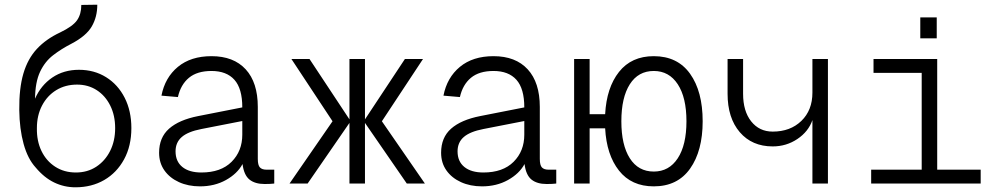

<svg xmlns="http://www.w3.org/2000/svg" viewBox="-20 -781 4240 817"><path d="M301 16Q253 16 210.5 -4.5Q168 -25 132 -68Q98 -105 80.5 -168.5Q63 -232 62 -313Q61 -405 79.5 -468Q98 -531 137 -573Q176 -615 236 -643Q290 -669 308 -695Q326 -721 326 -760L394 -761Q394 -709 370.5 -668.5Q347 -628 284 -595Q241 -573 206 -546Q171 -519 150.5 -475.5Q130 -432 129 -361Q154 -418 202.5 -451Q251 -484 316 -484Q381 -484 431.5 -452.5Q482 -421 510.5 -365Q539 -309 539 -236Q539 -160 508 -103Q477 -46 423.5 -15Q370 16 301 16ZM303 -47Q352 -47 389.5 -71.5Q427 -96 448.5 -138.5Q470 -181 470 -236Q470 -290 449 -332Q428 -374 391.5 -397.5Q355 -421 308 -421Q258 -421 219.5 -397.5Q181 -374 159 -332Q137 -290 137 -236Q136 -181 156.5 -138.5Q177 -96 215 -71.5Q253 -47 303 -47Z M831 12Q781 12 741.5 -6Q702 -24 679.5 -56Q657 -88 657 -131Q657 -196 699.5 -233.5Q742 -271 823 -287L1011 -324Q1011 -404 977.5 -441.5Q944 -479 880 -479Q819 -479 784 -450Q749 -421 737 -368L667 -374Q682 -451 737 -496.5Q792 -542 880 -542Q974 -542 1025.5 -486Q1077 -430 1077 -326V-105Q1077 -78 1086 -68.5Q1095 -59 1114 -59H1147V0Q1141 1 1129 1.5Q1117 2 1106 2Q1065 2 1041.5 -17Q1018 -36 1012 -83Q990 -42 941.5 -15Q893 12 831 12ZM837 -47Q920 -47 965.5 -92.5Q1011 -138 1011 -208V-266L837 -232Q780 -221 753.5 -198Q727 -175 727 -137Q727 -94 756 -70.5Q785 -47 837 -47Z M1212 0 1395 -265 1220 -530H1297L1467 -273V-530H1533V-273L1703 -530H1780L1605 -265L1788 0H1711L1533 -258V0H1467V-258L1289 0Z M2031 12Q1981 12 1941.5 -6Q1902 -24 1879.5 -56Q1857 -88 1857 -131Q1857 -196 1899.5 -233.5Q1942 -271 2023 -287L2211 -324Q2211 -404 2177.5 -441.5Q2144 -479 2080 -479Q2019 -479 1984 -450Q1949 -421 1937 -368L1867 -374Q1882 -451 1937 -496.5Q1992 -542 2080 -542Q2174 -542 2225.5 -486Q2277 -430 2277 -326V-105Q2277 -78 2286 -68.5Q2295 -59 2314 -59H2347V0Q2341 1 2329 1.5Q2317 2 2306 2Q2265 2 2241.5 -17Q2218 -36 2212 -83Q2190 -42 2141.5 -15Q2093 12 2031 12ZM2037 -47Q2120 -47 2165.5 -92.5Q2211 -138 2211 -208V-266L2037 -232Q1980 -221 1953.5 -198Q1927 -175 1927 -137Q1927 -94 1956 -70.5Q1985 -47 2037 -47Z M2423 0V-530H2489V-295H2555Q2561 -408 2614 -475Q2667 -542 2762 -542Q2863 -542 2916.5 -467Q2970 -392 2970 -265Q2970 -139 2916.5 -63.5Q2863 12 2762 12Q2667 12 2614 -55Q2561 -122 2555 -235H2489V0ZM2762 -51Q2827 -51 2864 -107.5Q2901 -164 2901 -265Q2901 -366 2864 -422.5Q2827 -479 2762 -479Q2696 -479 2660 -422.5Q2624 -366 2624 -265Q2624 -164 2660 -107.5Q2696 -51 2762 -51Z M3437 0V-270Q3420 -221 3373 -189.5Q3326 -158 3268 -158Q3180 -158 3128 -218.5Q3076 -279 3076 -382V-530H3142V-382Q3142 -308 3176.5 -264.5Q3211 -221 3268 -221Q3343 -221 3390 -266.5Q3437 -312 3437 -387V-530H3503V0Z M3687 0V-59H3902V-471H3697V-530H3968V-59H4153V0ZM3896 -618V-707H3966V-618Z"/></svg>

Font: Geist Mono Light
Style: Regular
Weight: 300
Monospace: yes
Designer: Basement.studio, Andrés Briganti, Mateo Zaragoza
Foundry: Basement.studio, Vercel, Andrés Briganti, Guido Ferreyra, Mateo Zaragoza
Version: Version 1.500; ttfautohint (v1.8.4.7-5d5b)